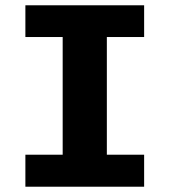

<svg xmlns="http://www.w3.org/2000/svg" viewBox="-20 -706 640 726"><path d="M76 0V-121H217V-566H76V-686H525V-566H384V-121H525V0Z"/></svg>

Font: Chivo Mono
Style: Bold
Weight: 700
Monospace: yes
Designer: Hector Gatti
Foundry: Omnibus-Type
Version: Version 1.008; ttfautohint (v1.8.4.7-5d5b)